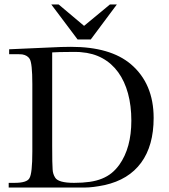

<svg xmlns="http://www.w3.org/2000/svg" viewBox="-20 -841 756 861"><path d="M473 -821H504L387 -664H328L210 -821H243L357 -725ZM201 -628Q258 -631 298 -631Q475 -631 567 -553Q669 -466 669 -312Q669 -188 613 -111.5Q557 -35 449 -11Q396 0 360 0H19V-21H45Q101 -21 112 -42Q125 -63 125 -162V-464Q125 -558 113 -577Q103 -593 80 -597Q76 -598 41 -598H21V-620ZM214 -189Q214 -146 214.5 -118.5Q215 -91 216 -81Q217 -61 227 -45Q241 -21 312 -21Q351 -21 382 -25.5Q413 -30 437.5 -40Q462 -50 480.5 -65Q499 -80 515 -102Q569 -178 569 -300Q569 -367 554 -422Q539 -477 510 -517Q481 -557 439 -580Q397 -603 343 -607Q337 -608 324 -608Q312 -608 292 -608Q268 -608 248.5 -607.5Q229 -607 214 -606Z"/></svg>

Font: New Athena Unicode
Style: Regular
Weight: 400
Designer: J. Rusten 1997; rev. by R. Hancock 2001, 2002, rev. by D. Mastronarde 2002-2021
Foundry: GreekKeys New Athena Unicode
Version: Version 5.008